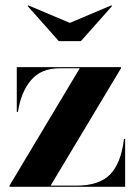

<svg xmlns="http://www.w3.org/2000/svg" viewBox="-20 -718 522 738"><path d="M248.5 -630 408 -697.5 411 -695 291 -560H206L86 -695L88.5 -697.5ZM208.5 -455.5Q138 -455.5 99.2 -409.8Q60.5 -364 49 -288H44.5V-460H445V-455.5L174.5 -4.5H274Q361.5 -4.5 403.5 -47.8Q445.5 -91 456.5 -184H461V0H16.5V-4.5L286.5 -455.5Z"/></svg>

Font: Bodoni* 36pt
Style: Bold
Weight: 700
Version: Version 2.3